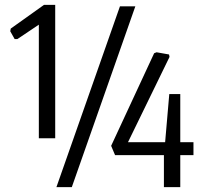

<svg xmlns="http://www.w3.org/2000/svg" viewBox="-20 -766 839 786"><path d="M651 -131H451L435 -169L611 -548L621 -552L672 -543L674 -533L504 -184H656L673 -381H718V-184H772V-131H718V0H651ZM471 -740H534L274 0H211ZM139 -665 51 -606H40L22 -638L24 -649L160 -746H206V-200H139Z"/></svg>

Font: Encode Sans Compressed
Style: Regular
Weight: 400
Designer: Pablo Impallari, Andres Torresi
Foundry: Pablo Impallari, Andres Torresi
Version: Version 1.000; ttfautohint (v1.00) -l 8 -r 50 -G 200 -x 14 -